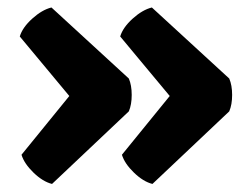

<svg xmlns="http://www.w3.org/2000/svg" viewBox="-20 -506 648 500"><path d="M160.5 -256 31.5 -411Q38.5 -434.5 64 -457.5Q89.5 -480.5 114 -486.5L315.5 -301.5Q323 -284 323 -258.8Q323 -233.5 315.5 -216L115.5 -27Q91.5 -33 67.2 -56.5Q43 -80 36 -103ZM422 -256 293 -411Q300 -434.5 325.5 -457.5Q351 -480.5 375.5 -486.5L577 -301.5Q584.5 -284 584.5 -258.8Q584.5 -233.5 577 -216L377 -27Q353 -33 328.8 -56.5Q304.5 -80 297.5 -103Z"/></svg>

Font: Signika Negative
Style: Bold
Weight: 700
Designer: Anna Giedry
Foundry: Anna Giedry
Version: Version 2.001